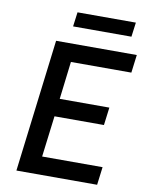

<svg xmlns="http://www.w3.org/2000/svg" viewBox="-94 -932 763 998"><g transform="rotate(10 287.5 -432.5)"><path d="M63 0 149 -700H575L563 -605H244L220 -406H482L470 -312H209L182 -95H501L489 0ZM223 -789 233 -865H541L531 -789Z"/></g></svg>

Font: Inclusive Sans Medium
Style: Italic
Weight: 500
Italic angle: -7°
Designer: Olivia King
Foundry: Olivia King
Version: Version 2.004